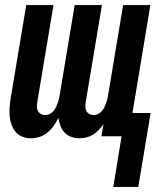

<svg xmlns="http://www.w3.org/2000/svg" viewBox="-20 -540 640 761"><path d="M429 201 462 0H382L390 -48Q382 -36 371.5 -25Q361 -14 349 -6.5Q337 1 323 4.5Q309 8 295 8Q278 8 262.5 2.5Q247 -3 236 -14.5Q225 -26 219.5 -41.5Q214 -57 211 -73Q204 -57 193.5 -42Q183 -27 168.5 -15Q154 -3 137 2.5Q120 8 103 8Q103 8 103 8Q103 8 103 8Q85 8 69 2Q53 -4 42.5 -16.5Q32 -29 26 -45Q20 -61 18.5 -78Q17 -95 18 -113Q19 -131 22 -149L84 -520H192L127 -131Q126 -122 126.5 -113.5Q127 -105 131.5 -98Q136 -91 143.5 -87.5Q151 -84 160 -84Q169 -84 177.5 -88.5Q186 -93 192 -100Q198 -107 202 -115.5Q206 -124 209 -132.5Q212 -141 214 -149.5Q216 -158 217 -166L276 -520H384L319 -131Q318 -122 318.5 -113.5Q319 -105 323.5 -98Q328 -91 336 -87.5Q344 -84 352 -84Q361 -84 369.5 -88.5Q378 -93 384 -100Q390 -107 394 -115.5Q398 -124 401 -132.5Q404 -141 406 -149.5Q408 -158 409 -166L468 -520H576L505 -92H577L528 201Z"/></svg>

Font: Iosevka SS04 Semibold Extended
Style: Italic
Weight: 600
Width: 7
Italic angle: -9°
Monospace: yes
Designer: Belleve Invis
Foundry: Belleve Invis
Version: Version 19.0.0; ttfautohint (v1.8.4)